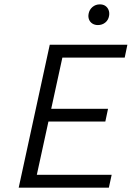

<svg xmlns="http://www.w3.org/2000/svg" viewBox="-20 -864 607 884"><path d="M481.2 0H66.1L209.1 -658H566.5L554.2 -598.9H267.2L149.5 -59.1H494.1ZM155 -304.5 167.9 -363H477.4L465 -304.5ZM430.9 -748.6Q416.1 -748.6 405.3 -755.5Q394.5 -762.4 389.9 -774.2Q385.2 -786.1 387.9 -800.4Q391.2 -819.3 405.6 -831.6Q420.1 -843.9 439.6 -843.9Q454.9 -843.9 465.2 -836.8Q475.5 -829.6 480.1 -817.5Q484.8 -805.4 482.1 -790.5Q478.8 -771.6 464.6 -760.1Q450.4 -748.6 430.9 -748.6Z"/></svg>

Font: Ysabeau
Style: Bold Italic
Weight: 700
Italic angle: -12°
Designer: Christian Thalmann (Catharsis Fonts)
Version: Version 2.002